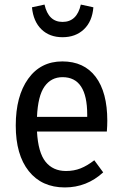

<svg xmlns="http://www.w3.org/2000/svg" viewBox="-20 -808 534 841"><path d="M448 -232H142Q147 -140 179.5 -99.5Q212 -59 269 -59Q304 -59 333 -70.5Q362 -82 393 -106L432 -53Q360 13 264 13Q163 13 106 -58.5Q49 -130 49 -258Q49 -387 103.5 -463Q158 -539 253 -539Q348 -539 399 -471.5Q450 -404 450 -279Q450 -258 448 -232ZM362 -306Q362 -470 254 -470Q204 -470 175 -429Q146 -388 142 -296H362ZM120 -776 175 -788Q192 -712 254 -712Q317 -712 334 -788L389 -776Q384 -714 347.5 -679.5Q311 -645 254 -645Q197 -645 161.5 -679.5Q126 -714 120 -776Z"/></svg>

Font: Fira Sans Condensed
Style: Regular
Weight: 400
Width: 3
Designer: bBox Type GmbH & Carrois Corporate GbR & Edenspiekermann AG
Foundry: bBox Type GmbH & Carrois Corporate GbR & Edenspiekermann AG
Version: Version 4.301